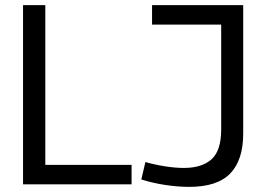

<svg xmlns="http://www.w3.org/2000/svg" viewBox="-20 -720 1029 750"><path d="M70 0V-700H157V-76H494V0ZM532 -19 548 -87Q587 -76 626.5 -70Q666 -64 698 -64Q769 -64 806.5 -98Q844 -132 844 -214V-624H574V-700H930V-198Q930 -95 879.5 -42.5Q829 10 719 10Q675 10 625.5 2.5Q576 -5 532 -19Z"/></svg>

Font: Georama
Style: Regular
Weight: 400
Designer: Jean-Baptiste Levee
Foundry: Production Type
Version: Version 1.000